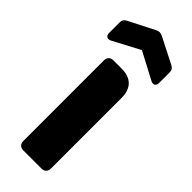

<svg xmlns="http://www.w3.org/2000/svg" viewBox="-260 -814 841 841"><g transform="rotate(45 160.5 -394.0)"><path d="M75 -528V-30C75 -11 86 0 105 0H216C235 0 246 -11 246 -30V-468C246 -526 214 -558 156 -558H105C86 -558 75 -547 75 -528ZM316 -630V-694C316 -708 311 -716 298 -723L178 -784C166 -790 156 -790 144 -784L24 -723C11 -716 6 -708 6 -694V-630C6 -611 19 -603 36 -612L161 -678L286 -612C303 -603 316 -611 316 -630Z"/></g></svg>

Font: Arvore Sans
Style: Bold
Weight: 700
Designer: Jonny Pinhorn (Latin) Dan Schunck (customization for Arvore)
Version: Version 1.000;Glyphs 3.3 (3305)